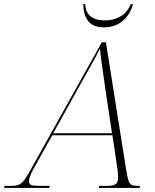

<svg xmlns="http://www.w3.org/2000/svg" viewBox="-82 -921 761 941"><path d="M-62 0 -60 -10H-29Q-5 -10 9.5 -15.5Q24 -21 38.5 -41Q53 -61 77 -105L417 -714H437L536 -91Q542 -54 547.5 -37Q553 -20 563 -15Q573 -10 591 -10H604L602 0H402L404 -10H439Q474 -10 485.5 -19Q497 -28 497 -52Q497 -63 495.5 -77.5Q494 -92 493 -97L469 -258H174L87 -102Q76 -83 68 -64Q60 -45 60 -35Q60 -19 70.5 -14.5Q81 -10 112 -10H162L160 0ZM310 -504 179 -268H467L435 -480Q431 -509 425.5 -547Q420 -585 415 -621.5Q410 -658 408 -683Q396 -658 383 -634.5Q370 -611 353 -580.5Q336 -550 310 -504ZM426 -787Q376 -787 351.5 -816.5Q327 -846 326 -901H336Q337 -861 362 -841Q387 -821 432 -821Q475 -821 508.5 -840.5Q542 -860 559 -901H569Q557 -850 519.5 -818.5Q482 -787 426 -787Z"/></svg>

Font: Noto Serif Display ExtraLight
Style: Italic
Weight: 200
Italic angle: -12°
Designer: Monotype Design Team
Foundry: Monotype Imaging Inc.
Version: Version 2.009